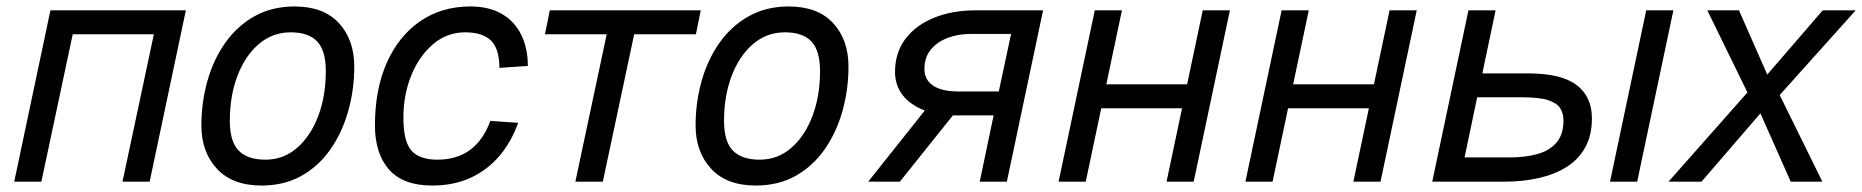

<svg xmlns="http://www.w3.org/2000/svg" viewBox="-20 -562 5761 594"><path d="M24 0 136 -530H555L443 0H359L456 -456H205L108 0Z M789 12Q699 12 651 -40Q603 -92 603 -174Q603 -245 621.5 -311Q640 -377 676.5 -429Q713 -481 767 -511.5Q821 -542 891 -542Q981 -542 1028.5 -490.5Q1076 -439 1076 -356Q1076 -285 1057.5 -219Q1039 -153 1003 -101Q967 -49 913.5 -18.5Q860 12 789 12ZM801 -68Q857 -68 899 -104.5Q941 -141 964.5 -203Q988 -265 988 -342Q988 -405 961.5 -433.5Q935 -462 879 -462Q823 -462 780.5 -425.5Q738 -389 714.5 -327Q691 -265 691 -188Q691 -124 718.5 -96Q746 -68 801 -68Z M1317 12Q1227 12 1183.5 -37.5Q1140 -87 1140 -174Q1140 -285 1176.5 -367.5Q1213 -450 1279.5 -496Q1346 -542 1435 -542Q1493 -542 1532.5 -519Q1572 -496 1592.5 -454.5Q1613 -413 1613 -358L1525 -352Q1525 -411 1499 -436.5Q1473 -462 1419 -462Q1363 -462 1320 -425.5Q1277 -389 1252.5 -329Q1228 -269 1228 -198Q1228 -125 1252.5 -96.5Q1277 -68 1334 -68Q1393 -68 1434 -98Q1475 -128 1497 -188L1583 -182Q1562 -123 1525 -79.5Q1488 -36 1436 -12Q1384 12 1317 12Z M1760 0 1857 -456H1666L1681 -530H2148L2133 -456H1942L1845 0Z M2318 12Q2228 12 2180 -40Q2132 -92 2132 -174Q2132 -245 2150.5 -311Q2169 -377 2205.5 -429Q2242 -481 2296 -511.5Q2350 -542 2420 -542Q2510 -542 2557.5 -490.5Q2605 -439 2605 -356Q2605 -285 2586.5 -219Q2568 -153 2532 -101Q2496 -49 2442.5 -18.5Q2389 12 2318 12ZM2330 -68Q2386 -68 2428 -104.5Q2470 -141 2493.5 -203Q2517 -265 2517 -342Q2517 -405 2490.5 -433.5Q2464 -462 2408 -462Q2352 -462 2309.5 -425.5Q2267 -389 2243.5 -327Q2220 -265 2220 -188Q2220 -124 2247.5 -96Q2275 -68 2330 -68Z M2666 0 2841 -220Q2795 -238 2772 -268.5Q2749 -299 2749 -339Q2749 -399 2781 -441.5Q2813 -484 2869.5 -507Q2926 -530 2998 -530H3207L3095 0H3011L3054 -205H2928L2764 0ZM2945 -279H3070L3108 -457H2983Q2945 -457 2912.5 -445Q2880 -433 2860 -409Q2840 -385 2840 -348Q2840 -315 2867 -297Q2894 -279 2945 -279Z M3255 0 3367 -530H3451L3339 0ZM3589 0 3701 -530H3785L3673 0ZM3343 -227 3359 -301H3697L3681 -227Z M3833 0 3945 -530H4029L3917 0ZM4167 0 4279 -530H4363L4251 0ZM3921 -227 3937 -301H4275L4259 -227Z M4961 0 5073 -530H5157L5045 0ZM4411 0 4523 -530H4607L4566 -335H4706Q4810 -335 4857.5 -299Q4905 -263 4905 -196Q4905 -143 4884 -105.5Q4863 -68 4826 -45Q4789 -22 4740 -11Q4691 0 4635 0ZM4511 -75H4651Q4699 -75 4736.5 -85.5Q4774 -96 4795.5 -121Q4817 -146 4817 -189Q4817 -211 4807 -227Q4797 -243 4770 -252Q4743 -261 4690 -261H4550Z M5520 0 5418 -230 5394 -260 5262 -530H5360L5455 -314L5478 -284L5618 0ZM5142 0 5395 -286 5439 -226 5244 0ZM5477 -258 5436 -318 5619 -530H5721Z"/></svg>

Font: Geist
Style: Italic
Weight: 400
Italic angle: -12°
Designer: Basement.studio, Andrés Briganti, Mateo Zaragoza
Foundry: Basement.studio, Vercel, Andrés Briganti, Guido Ferreyra, Mateo Zaragoza
Version: Version 1.500